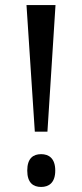

<svg xmlns="http://www.w3.org/2000/svg" viewBox="-20 -734 326 761"><path d="M118 -212H168L200 -714H85ZM143 7C173 7 199 -9 199 -58C199 -107 173 -123 143 -123C112 -123 88 -107 88 -58C88 -9 112 7 143 7Z"/></svg>

Font: Noto Serif Armenian ExtraCondensed Medium
Style: Regular
Weight: 500
Width: 2
Designer: Monotype Design Team
Foundry: Monotype Imaging Inc.
Version: Version 2.008